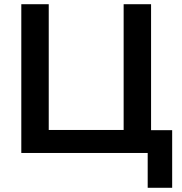

<svg xmlns="http://www.w3.org/2000/svg" viewBox="-20 -725 862 910"><path d="M680 165V0H81V-705H211V-109H566V-705H696V-108H796V165Z"/></svg>

Font: Nunito Sans 11pt
Style: Bold
Weight: 700
Version: Version 3.101;gftools[0.9.27]